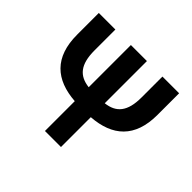

<svg xmlns="http://www.w3.org/2000/svg" viewBox="-153 -844 1033 1033"><g transform="rotate(45 363.5 -327.0)"><path d="M58 -654V-489C58 -317 149 -238 302 -227V0H424V-227C577 -238 669 -317 669 -489V-654H542V-495C542 -388 502 -342 424 -333V-654H302V-333C224 -342 184 -388 184 -495V-654Z"/></g></svg>

Font: Source Sans Pro SemBd
Style: Regular
Weight: 700
Designer: Paul D. Hunt
Foundry: Adobe Systems Incorporated
Version: Version 2.020;PS 2.0;hotconv 1.0.86;makeotf.lib2.5.63406